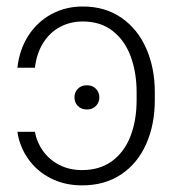

<svg xmlns="http://www.w3.org/2000/svg" viewBox="-20 -557 527 588"><path d="M231.4 -36.1Q285.6 -36.1 323.2 -63.7Q360.8 -91.3 379.6 -139.9Q398.4 -188.5 398.4 -251V-274.4Q398.4 -334.5 380.4 -383.8Q362.3 -433.1 325.2 -462.2Q288.1 -491.2 233.4 -491.2Q195.3 -491.2 164.1 -474.6Q132.8 -458 112.5 -426Q92.3 -394 86.9 -349.6H33.2Q39.6 -405.8 67.1 -448.2Q94.7 -490.7 137.9 -513.9Q181.2 -537.1 233.4 -537.1Q302.2 -537.1 352.1 -502.4Q401.9 -467.8 428 -408.2Q454.1 -348.6 454.1 -274.4V-251Q454.1 -175.3 427.7 -116Q401.4 -56.6 351.1 -22.9Q300.8 10.7 231.4 10.7Q177.7 10.7 135 -11.2Q92.3 -33.2 66.2 -70.6Q40 -107.9 33.2 -153.3H86.9Q92.8 -121.1 111.8 -94.5Q130.9 -67.9 161.6 -52Q192.4 -36.1 231.4 -36.1ZM208 -258.8Q208 -274.4 218.5 -285.2Q229 -295.9 246.1 -295.9Q263.2 -295.9 273.7 -285.2Q284.2 -274.4 284.2 -258.8Q284.2 -243.2 273.7 -232.4Q263.2 -221.7 246.1 -221.7Q229 -221.7 218.5 -232.4Q208 -243.2 208 -258.8Z"/></svg>

Font: Pretendard GOV ExtraLight
Style: Regular
Weight: 200
Designer: Base glyphs from Inter by Rasmus Andersson; Hangeul glyphs from Noto Sans CJK(Source Han Sans) by Jang Soo-young and Kan
Foundry: Kil Hyung-jin
Version: Version 1.309